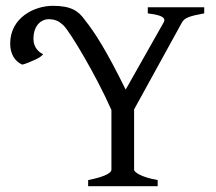

<svg xmlns="http://www.w3.org/2000/svg" viewBox="-20 -640 741 660"><path d="M15 -490C15 -453 32 -429 56 -418C63 -419 70 -422 78 -425L101 -435C113 -440 126 -449 128 -454C116 -459 95 -475 95 -506C95 -557 126 -574 146 -574C170 -574 183 -567 198 -553C220 -532 309 -384 363 -262V-56C363 -49 350 -34 283 -21V0H522V-21C464 -31 441 -49 441 -56V-264L605 -562C614 -579 632 -585 682 -594V-615H488V-594C521 -590 545 -584 545 -571C545 -568 544 -565 542 -562L412 -332C345 -468 306 -528 272 -571C250 -602 225 -620 162 -620C96 -620 15 -578 15 -490Z"/></svg>

Font: Temporarium
Style: Regular
Weight: 400
Version: Version 1.1